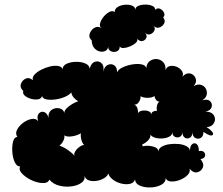

<svg xmlns="http://www.w3.org/2000/svg" viewBox="-20 -803 975 840"><path d="M196 -17Q191 -4 174.5 -2.5Q158 -1 138 -7Q118 -13 100 -24.5Q82 -36 72 -49Q62 -62 68 -75Q54 -74 45 -92.5Q36 -111 34 -137Q32 -163 37 -183Q42 -203 56 -204Q46 -218 54.5 -235Q63 -252 81 -265.5Q99 -279 118 -282.5Q137 -286 147 -273Q140 -295 149.5 -306Q159 -317 172.5 -313Q186 -309 193 -287Q190 -304 198.5 -315Q207 -326 221 -329Q235 -332 247 -326.5Q259 -321 262 -307Q259 -320 279 -336Q299 -352 322 -360Q310 -367 301.5 -377.5Q293 -388 292 -399Q284 -388 264.5 -379.5Q245 -371 223 -368Q201 -365 184 -368Q167 -371 164 -383Q161 -371 147 -368.5Q133 -366 116.5 -370.5Q100 -375 89 -384Q78 -393 82 -405Q66 -419 71.5 -435.5Q77 -452 92.5 -459Q108 -466 124 -452Q120 -464 130.5 -476Q141 -488 159.5 -497.5Q178 -507 198 -512Q218 -517 234 -514.5Q250 -512 254 -500Q254 -516 271.5 -524Q289 -532 312.5 -532.5Q336 -533 354 -525Q372 -517 372 -502Q379 -528 396 -533Q413 -538 425 -525.5Q437 -513 431 -487Q436 -512 451.5 -519Q467 -526 480 -517Q493 -508 492 -486Q497 -499 516 -508Q535 -517 558 -521Q581 -525 599 -521.5Q617 -518 620 -505Q622 -527 636 -536.5Q650 -546 666.5 -544.5Q683 -543 694.5 -530.5Q706 -518 704 -496Q709 -511 723.5 -514Q738 -517 752.5 -511Q767 -505 775.5 -493Q784 -481 778 -467Q790 -481 803 -482Q816 -483 826 -474.5Q836 -466 837.5 -453Q839 -440 827 -426Q844 -436 858.5 -432Q873 -428 880 -416Q887 -404 884.5 -389.5Q882 -375 865 -364Q888 -371 899 -360.5Q910 -350 906 -335Q902 -320 879 -314Q899 -315 909.5 -305.5Q920 -296 920.5 -283Q921 -270 912 -259Q903 -248 884 -247Q918 -224 911 -213.5Q904 -203 870 -226Q870 -206 858 -199.5Q846 -193 834 -199.5Q822 -206 822 -226Q822 -207 811 -200.5Q800 -194 789 -200.5Q778 -207 778 -226Q778 -210 767 -204.5Q756 -199 745 -204.5Q734 -210 734 -226Q734 -213 722 -206Q710 -199 693 -197.5Q676 -196 660.5 -200Q645 -204 638 -214Q640 -202 628.5 -189.5Q617 -177 602 -171Q604 -167 604 -163Q626 -168 649.5 -162Q673 -156 673 -139Q673 -152 686.5 -160.5Q700 -169 720.5 -172Q741 -175 761.5 -173Q782 -171 796.5 -163Q811 -155 811 -142Q811 -165 821 -172.5Q831 -180 840.5 -172.5Q850 -165 850 -142Q866 -145 873 -137Q880 -129 876.5 -119Q873 -109 857 -107Q874 -87 867.5 -70.5Q861 -54 843.5 -49.5Q826 -45 809 -65Q814 -51 801 -37.5Q788 -24 767.5 -16Q747 -8 728.5 -9Q710 -10 705 -24Q705 -5 685.5 5.5Q666 16 639.5 17Q613 18 592.5 9.5Q572 1 571 -18Q565 -2 548 1.5Q531 5 510.5 0Q490 -5 474 -17Q458 -29 454 -44Q449 -31 434 -22.5Q419 -14 401 -11.5Q383 -9 368.5 -14Q354 -19 350 -34Q353 -15 336 -3Q319 9 292 12.5Q265 16 238.5 9Q212 2 196 -17ZM642 -301Q642 -311 650 -315Q658 -319 667 -318Q664 -329 667 -341.5Q670 -354 678 -358Q670 -358 663.5 -365.5Q657 -373 656 -383Q645 -375 626 -375Q607 -375 595 -382Q596 -369 587.5 -356.5Q579 -344 567 -345Q578 -341 581.5 -328Q585 -315 584 -308Q589 -317 603 -319Q617 -321 629.5 -316.5Q642 -312 642 -301ZM240 -166Q253 -162 267.5 -153Q282 -144 293 -134.5Q304 -125 307 -120Q302 -128 308.5 -139.5Q315 -151 326.5 -159.5Q338 -168 348 -169Q340 -176 336 -191.5Q332 -207 334 -220Q318 -210 295 -206.5Q272 -203 261 -211Q264 -202 257.5 -188Q251 -174 240 -166ZM381 -627Q370 -636 371 -648Q372 -660 380.5 -670.5Q389 -681 401 -684.5Q413 -688 424 -679Q414 -687 418 -701.5Q422 -716 433.5 -730Q445 -744 459 -751Q473 -758 482 -750Q481 -763 493.5 -771.5Q506 -780 524 -782Q542 -784 556.5 -779Q571 -774 572 -760Q572 -772 585.5 -777.5Q599 -783 616 -783Q633 -783 646 -777.5Q659 -772 659 -760Q669 -770 680.5 -764.5Q692 -759 697.5 -747.5Q703 -736 694 -727Q705 -713 698 -700Q691 -687 676.5 -682.5Q662 -678 651 -692Q661 -680 655 -668.5Q649 -657 636.5 -653Q624 -649 614 -661Q625 -648 620 -637Q615 -626 603 -623.5Q591 -621 580 -634Q584 -625 574.5 -616Q565 -607 550 -600.5Q535 -594 521.5 -593Q508 -592 504 -600Q504 -584 491.5 -578.5Q479 -573 466 -578.5Q453 -584 453 -600Q453 -587 442.5 -581Q432 -575 418 -577.5Q404 -580 393 -592Q382 -604 381 -627Z"/></svg>

Font: Rubik Bubbles
Style: Regular
Weight: 400
Designer: Hubert and Fischer, NaN
Foundry: Hubert and Fischer, NaN
Version: Version 2.200